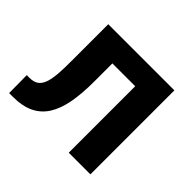

<svg xmlns="http://www.w3.org/2000/svg" viewBox="-127 -691 854 854"><g transform="rotate(45 300.0 -264.0)"><path d="M528.8 -528.3V0H392.6V-418H249V-303.2Q249 -227.5 238.5 -170.9Q228 -114.3 203.9 -76.2Q179.7 -38.1 139.9 -19Q100.1 0 41.5 0H17.6L16.6 -111.8H32.7Q58.6 -111.8 74.5 -122.1Q90.3 -132.3 98.9 -155.3Q107.4 -178.2 110.4 -214.6Q113.3 -251 112.8 -303.2V-528.3Z"/></g></svg>

Font: Roboto Mono
Style: Bold
Weight: 700
Designer: Google
Version: Version 2.000985; 2015; ttfautohint (v1.3)